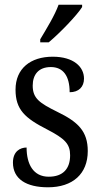

<svg xmlns="http://www.w3.org/2000/svg" viewBox="-20 -786 428 816"><path d="M151 -619V-606H187C236 -647 307 -721 329 -756V-766H229C213 -721 179 -666 151 -619ZM184 10C289 10 353 -47 353 -144C353 -228 312 -268 223 -311C148 -348 119 -368 119 -422C119 -469 144 -501 196 -501C248 -501 276 -464 276 -394C315 -394 337 -417 337 -452C337 -502 293 -545 204 -545C110 -545 46 -495 46 -405C46 -320 86 -284 180 -236C255 -197 278 -175 278 -126C278 -69 248 -35 187 -35C121 -35 93 -89 93 -159C66 -159 35 -143 35 -95C35 -25 92 10 184 10Z"/></svg>

Font: Noto Serif Khmer Condensed
Style: Regular
Weight: 400
Width: 3
Designer: Danh Hong and the Monotype Design Team
Foundry: Monotype Imaging Inc.
Version: Version 2.004